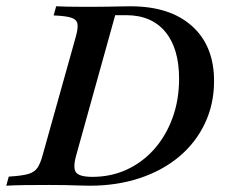

<svg xmlns="http://www.w3.org/2000/svg" viewBox="-36 -591 730 611"><path d="M-16.1 0 -8.1 -29Q33.1 -31.5 53.2 -37.1Q73.4 -42.7 83.1 -56.9Q92.7 -71 100 -98.4L204.8 -472.6Q212.9 -500.8 210.5 -514.9Q208.1 -529 190.7 -534.7Q173.4 -540.3 134.7 -541.9L142.7 -571Q159.7 -570.2 179.4 -569.8Q199.2 -569.4 221 -569.4Q242.7 -569.4 266.1 -569.4Q288.7 -569.4 309.7 -569.8Q330.6 -570.2 348.8 -570.6Q366.9 -571 379 -571Q504.8 -571 575 -508.1Q645.2 -445.2 645.2 -333.1Q645.2 -259.7 616.1 -198.4Q587.1 -137.1 534.3 -92.7Q481.5 -48.4 408.9 -24.2Q336.3 0 249.2 0Q231.5 0 212.1 -0.8Q192.7 -1.6 170.6 -2Q148.4 -2.4 121 -2.4Q79.8 -2.4 44.4 -2Q8.9 -1.6 -16.1 0ZM258.1 -28.2Q317.7 -28.2 368.1 -51.6Q418.5 -75 455.6 -117.3Q492.7 -159.7 513.3 -216.5Q533.9 -273.4 533.9 -340.3Q533.9 -437.1 489.9 -489.9Q446 -542.7 365.3 -542.7H330.6L206.5 -96.8Q195.2 -56.5 206 -42.3Q216.9 -28.2 258.1 -28.2Z"/></svg>

Font: Playfair 5pt SemiExpanded Light SemiBold
Style: Italic
Weight: 600
Italic angle: -15.6°
Version: Version 2.001;gftools[0.9.30]